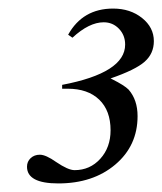

<svg xmlns="http://www.w3.org/2000/svg" viewBox="-20 -696 379 448"><path d="M149 -608 139 -615Q173 -676 244 -676Q284 -676 311.5 -654Q339 -632 339 -600Q339 -571 317.5 -552Q296 -533 238 -513L242 -511Q270 -497 280 -487Q301 -463 301 -425Q301 -356 249 -312Q197 -268 116 -268Q43 -268 43 -307Q43 -319 51.5 -327Q60 -335 73 -335Q87 -335 111 -318Q139 -299 154 -299Q190 -299 214 -325.5Q238 -352 238 -392Q238 -438 211.5 -463.5Q185 -489 138 -489H125V-498Q272 -526 272 -592Q272 -614 257.5 -629Q243 -644 222 -644Q188 -644 149 -608Z"/></svg>

Font: STIX
Style: Italic
Weight: 400
Italic angle: -16.33°
Designer: MicroPress Inc., with final additions and corrections provided by Coen Hoffman, Elsevier (retired)
Version: Version 1.1.1